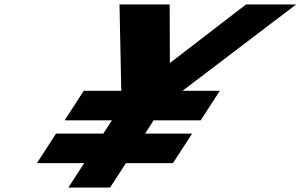

<svg xmlns="http://www.w3.org/2000/svg" viewBox="-20 -845 1354 865"><path d="M146.2 -110H359.2L288 0H476L547.2 -110H759.2L845.4 -243H633.4L672.3 -303H884.3L970.4 -436H802.4L1314.4 -825H1088.4L745.4 -561L744.4 -825H518.4L526.4 -436H357.4L271.3 -303H484.3L445.4 -243H232.4Z"/></svg>

Font: Hussar
Style: BdWodka
Weight: 700
Foundry: Cannot Into Space Fonts
Version: Version 2.00